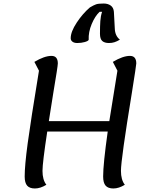

<svg xmlns="http://www.w3.org/2000/svg" viewBox="-20 -1043 854 1089"><path d="M728 -517Q666 -138 666 -74Q666 -23 688 5Q654 26 623 26Q593 26 579 10Q565 -6 565 -42Q565 -112 591 -297H248Q221 -119 221 -74Q221 -23 243 5Q209 26 178 26Q148 26 134 10Q120 -6 120 -42Q120 -104 137 -230Q154 -356 201 -642L175 -692Q232 -726 272 -726Q308 -726 308 -683Q308 -668 282 -514Q265 -409 257 -356H600L646 -642L620 -692Q677 -726 717 -726Q753 -726 753 -683Q753 -674 728 -517ZM568 -1023Q592 -1023 608 -1011.5Q624 -1000 626 -976L631 -883Q632 -840 660 -818Q643 -808 629 -803.5Q615 -799 598 -799Q573 -799 560 -810.5Q547 -822 547 -852Q547 -895 549 -923.5Q551 -952 559 -976H545Q519 -952 500 -906.5Q481 -861 483 -817Q480 -810 460.5 -804.5Q441 -799 418 -799Q401 -799 391 -806.5Q381 -814 381 -826Q381 -863 415 -914.5Q449 -966 490 -1001Q512 -1014 525 -1018.5Q538 -1023 568 -1023Z"/></svg>

Font: Lemonada Light
Style: Regular
Weight: 300
Designer: Mohamed Gaber (Arabic) Eduardo Tunni (Latin)
Foundry: Kief Type Foundry
Version: Version 3.006